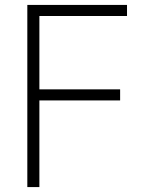

<svg xmlns="http://www.w3.org/2000/svg" viewBox="-20 -760 571 780"><path d="M91 -740H496V-695H140V-397H468V-352H140V0H91Z"/></svg>

Font: Encode Sans Narrow
Style: ExtraLight
Weight: 200
Designer: Pablo Impallari, Andres Torresi
Foundry: Pablo Impallari, Andres Torresi
Version: Version 1.000; ttfautohint (v1.00) -l 8 -r 50 -G 200 -x 14 -